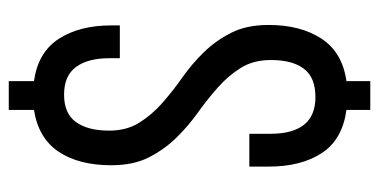

<svg xmlns="http://www.w3.org/2000/svg" viewBox="-228 -564 844 427"><g transform="rotate(-90 193.5 -351.0)"><path d="M226 -697V-753H162V-697C120 -690.3 89 -672 69 -642C49 -612 39 -573 39 -525C39 -492.3 44.8 -464.5 56.5 -441.5C68.2 -418.5 82.7 -398.2 100 -380.5C117.3 -362.8 136 -346.8 156 -332.5C176 -318.2 194.7 -303.3 212 -288C229.3 -272.7 243.8 -255.7 255.5 -237C267.2 -218.3 273 -196 273 -170C273 -138 266.5 -113.5 253.5 -96.5C240.5 -79.5 219.7 -71 191 -71C163 -71 142.3 -79.5 129 -96.5C115.7 -113.5 109 -138 109 -170V-218H36V-175C36 -127 46 -87.7 66 -57C86 -26.3 118 -8 162 -2V51H226V-2C268.7 -8 300.2 -26.5 320.5 -57.5C340.8 -88.5 351 -127.7 351 -175C351 -207.7 345.2 -235.5 333.5 -258.5C321.8 -281.5 307.3 -301.8 290 -319.5C272.7 -337.2 253.8 -353.2 233.5 -367.5C213.2 -381.8 194.3 -396.7 177 -412C159.7 -427.3 145.2 -444.3 133.5 -463C121.8 -481.7 116 -504 116 -530C116 -561.3 122.3 -585.8 135 -603.5C147.7 -621.2 168 -630 196 -630C224 -630 244.5 -621.2 257.5 -603.5C270.5 -585.8 277 -561.3 277 -530V-506H350V-525C350 -572.3 340 -611.3 320 -642C300 -672.7 268.7 -691 226 -697Z"/></g></svg>

Font: SVN-Bebas Neue
Style: Regular
Weight: 400
Designer: Ryoichi Tsunekawa
Foundry: Ryoichi Tsunekawa
Version: Version 001.003